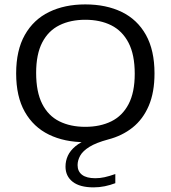

<svg xmlns="http://www.w3.org/2000/svg" viewBox="-20 -622 756 850"><path d="M394.5 207.5Q333.5 207.5 301.8 182.8Q270 158 270 115.5Q270 90 280.5 67.2Q291 44.5 314.2 25.2Q337.5 6 376 -9L375.5 7.5H357.5Q265.5 7.5 196.8 -26Q128 -59.5 89.8 -127Q51.5 -194.5 51.5 -297Q51.5 -399.5 90 -467.5Q128.5 -535.5 197.5 -569Q266.5 -602.5 357.5 -602.5Q450 -602.5 519 -569Q588 -535.5 626 -467.5Q664 -399.5 664 -297Q664 -213 638.5 -153.5Q613 -94 566.8 -57.2Q520.5 -20.5 458.5 -4.5Q405 10 375.8 28.2Q346.5 46.5 335 67.2Q323.5 88 323.5 109Q323.5 136.5 343.2 151.8Q363 167 402 167Q422.5 167 443 162.5Q463.5 158 490.5 148.5V189Q468 197.5 444 202.5Q420 207.5 394.5 207.5ZM357.5 -60.5Q423.5 -60.5 472.8 -84.8Q522 -109 549.2 -161Q576.5 -213 576.5 -295.5Q576.5 -380 549 -432.8Q521.5 -485.5 472.5 -510Q423.5 -534.5 357.5 -534.5Q292 -534.5 243 -510.2Q194 -486 167 -434Q140 -382 140 -299.5Q140 -215 166.8 -162.2Q193.5 -109.5 242.5 -85Q291.5 -60.5 357.5 -60.5Z"/></svg>

Font: Encode Sans SC Expanded
Style: Regular
Weight: 400
Width: 7
Designer: Multiple Designers
Foundry: Impallari Type
Version: Version 3.002